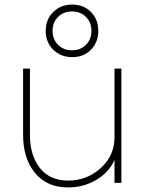

<svg xmlns="http://www.w3.org/2000/svg" viewBox="-20 -800 642 840"><path d="M278 20Q185 20 133 -43.5Q81 -107 81 -210V-500H111V-210Q111 -120 154.5 -65Q198 -10 278 -10Q360 -10 420.5 -64.5Q481 -119 481 -200V-500H511V0H481V-100Q456 -45 400.5 -12.5Q345 20 278 20ZM296 -550Q246 -550 213 -582.5Q180 -615 180 -665Q180 -715 213 -747.5Q246 -780 296 -780Q346 -780 378 -747.5Q410 -715 410 -665Q410 -615 378 -582.5Q346 -550 296 -550ZM295 -750Q258 -750 234 -726Q210 -702 210 -665Q210 -628 234 -604Q258 -580 295 -580Q332 -580 356 -604Q380 -628 380 -665Q380 -702 356 -726Q332 -750 295 -750Z"/></svg>

Font: Metropolitano Thin
Style: Regular
Weight: 250
Designer: Fonts by Alex Slobzheninov & Chris M. Simpson / Changes by Cristiano Sobral
Foundry: Fonts by Alex Slobzheninov & Chris M. Simpson / Changes by Cristiano Sobral
Version: Version 1.00;August 30, 2020;FontCreator 13.0.0.2681 64-bit